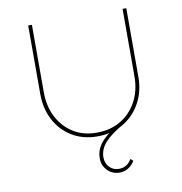

<svg xmlns="http://www.w3.org/2000/svg" viewBox="-98 -791 1062 1118"><g transform="rotate(-10 433.0 -232.0)"><path d="M519 236Q477 236 448 206.5Q419 177 419 135Q419 104 430.5 78.5Q442 53 463.5 30.5Q485 8 515.5 -13.5Q546 -35 585 -55L590 -38Q552 -17 524 3.5Q496 24 477.5 44.5Q459 65 450 87Q441 109 441 132Q441 168 463.5 191Q486 214 519 214Q545 214 564 201.5Q583 189 594 169L609 182Q595 206 572 221Q549 236 519 236ZM429 6Q344 6 279.5 -33Q215 -72 179 -140Q143 -208 143 -296V-700H165V-302Q165 -218 198.5 -153.5Q232 -89 291 -52.5Q350 -16 429 -16Q510 -16 571 -52.5Q632 -89 666.5 -153.5Q701 -218 701 -302V-700H723V-295Q723 -208 685.5 -140Q648 -72 582 -33Q516 6 429 6Z"/></g></svg>

Font: Lexend Exa Thin
Style: Regular
Weight: 250
Designer: Bonnie Shaver-Troup, Thomas Jockin
Foundry: Lexend
Version: Version 1.007